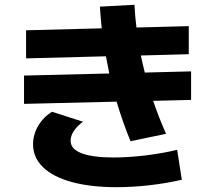

<svg xmlns="http://www.w3.org/2000/svg" viewBox="-20 -775 904 808"><path d="M119.1 -168Q119.1 -208 140.6 -245.1Q162.1 -282.2 199.2 -304.7L329.1 -262.7Q303.7 -243.7 290 -222.7Q276.4 -201.7 277.3 -181.6Q277.3 -147.9 323.2 -130.1Q369.1 -112.3 458 -112.3Q520 -112.3 591.3 -120.8Q662.6 -129.4 725.6 -144.5L745.1 -18.6Q679.7 -3.4 608.6 4.6Q537.6 12.7 469.7 12.7Q361.8 12.7 282.7 -8.8Q203.6 -30.3 161.4 -71Q119.1 -111.8 119.1 -168ZM81.1 -457 439.9 -465.8Q430.2 -513.7 425.8 -538.1L89.8 -529.3V-647.5L408.2 -655.8Q403.8 -695.3 400.4 -747.1L545.9 -754.9Q547.9 -710 554.2 -659.2L774.4 -665V-546.9L572.8 -541.5Q581.1 -501.5 589.4 -469.7L784.2 -474.6V-354.5L624.5 -350.6Q648.4 -280.8 678.7 -211.9L529.3 -180.7Q497.6 -257.3 470.7 -347.2L81.1 -337.9Z"/></svg>

Font: Pretendard GOV ExtraBold
Style: Regular
Weight: 800
Designer: Base glyphs from Inter by Rasmus Andersson; Hangeul glyphs from Noto Sans CJK(Source Han Sans) by Jang Soo-young and Kan
Foundry: Kil Hyung-jin
Version: Version 1.309